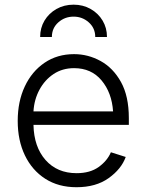

<svg xmlns="http://www.w3.org/2000/svg" viewBox="-20 -783 620 815"><path d="M304.7 11.7Q228 11.7 172.1 -24.2Q116.2 -60.1 85.7 -123.5Q55.2 -187 55.2 -269.5Q55.2 -352.1 85.2 -416Q115.2 -480 169.2 -516.6Q223.1 -553.2 294.4 -553.2Q354 -553.2 407.2 -523.9Q460.4 -494.6 493.7 -434.6Q526.9 -374.5 526.9 -281.7V-252.9H122.1Q124 -159.7 173.3 -103.8Q222.7 -47.9 305.2 -47.9Q362.3 -47.9 398.9 -74.2Q435.5 -100.6 450.7 -136.7L513.7 -116.7Q495.1 -65.4 441.2 -26.9Q387.2 11.7 304.7 11.7ZM122.1 -310.1H460Q454.6 -389.6 411.1 -441.7Q367.7 -493.7 294.4 -493.7Q245.1 -493.7 207.5 -468.8Q169.9 -443.8 147.5 -402.1Q125 -360.4 122.1 -310.1ZM292.5 -763.2Q332.5 -763.2 364.7 -744.9Q397 -726.6 415.5 -695.6Q434.1 -664.6 434.1 -626H384.3Q384.3 -663.6 356.9 -688Q329.6 -712.4 292.5 -712.4Q254.9 -712.4 227.5 -688Q200.2 -663.6 200.2 -626H150.4Q150.4 -664.6 168.9 -695.6Q187.5 -726.6 219.7 -744.9Q252 -763.2 292.5 -763.2Z"/></svg>

Font: Inter Light
Style: Regular
Weight: 300
Designer: Rasmus Andersson
Foundry: rsms
Version: Version 4.000;git-a52131595